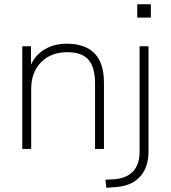

<svg xmlns="http://www.w3.org/2000/svg" viewBox="-20 -702 805 905"><path d="M470 -312V0H428V-308Q428 -385 397 -420.5Q366 -456 297 -456Q220 -456 173.5 -408.5Q127 -361 127 -282V0H85V-484H126V-397Q148 -445 192.5 -470.5Q237 -496 294 -496Q470 -496 470 -312ZM680 11Q680 88 639.5 131.5Q599 175 524 180L481 183L477 145L519 143Q578 138 608 105Q638 72 638 12V-484H680ZM627 -682H691V-619H627Z"/></svg>

Font: wassup Sans
Style: Light
Weight: 200
Version: Version 2.001